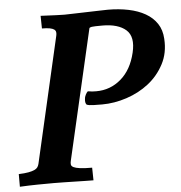

<svg xmlns="http://www.w3.org/2000/svg" viewBox="-82 -763 770 816"><g transform="rotate(-5 303.5 -355.5)"><path d="M260 -710Q332 -712 366 -713Q400 -714 408 -714Q455 -714 496 -705.5Q537 -697 567.5 -679.5Q598 -662 616 -635Q634 -608 636 -570Q640 -510 615 -462.5Q590 -415 548.5 -382.5Q507 -350 454 -332.5Q401 -315 349 -315Q335 -315 313.5 -315.5Q292 -316 283 -320Q276 -328 278 -344Q278 -352 283 -362Q288 -372 293 -376Q305 -374 312 -373.5Q319 -373 329 -373Q389 -373 434.5 -412Q480 -451 497 -523Q513 -590 479.5 -619.5Q446 -649 379 -649Q343 -649 333.5 -647.5Q324 -646 323 -642L195 -87Q193 -79 194 -72Q195 -65 204 -60.5Q213 -56 231.5 -53.5Q250 -51 283 -51L284 3Q269 3 247.5 2.5Q226 2 202.5 1.5Q179 1 156 0.5Q133 0 114 0Q82 0 45 0.5Q8 1 -30 3V-51Q-4 -52 12 -55Q28 -58 37.5 -62.5Q47 -67 51 -73Q55 -79 57 -87L180 -623Q182 -631 181 -638Q180 -645 174 -649.5Q168 -654 155.5 -656.5Q143 -659 122 -659L121 -713Q151 -712 186.5 -710Q222 -708 260 -710Z"/></g></svg>

Font: Lusitana
Style: Bold Italic
Weight: 700
Designer: Ana Paula Megda
Foundry: Ana Paula Megda
Version: Version 1.000; ttfautohint (v1.1) -l 8 -r 50 -G 200 -x 14 -D